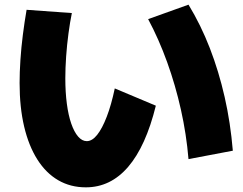

<svg xmlns="http://www.w3.org/2000/svg" viewBox="-20 -754 1040 823"><path d="M348 49Q282 49 229.5 18.5Q177 -12 140 -70.5Q103 -129 83.5 -211.5Q64 -294 64 -398Q64 -444 67.5 -497Q71 -550 78 -605Q85 -660 94 -712L288 -698Q280 -659 273.5 -610.5Q267 -562 263.5 -512Q260 -462 260 -418Q260 -359 266.5 -309.5Q273 -260 285.5 -224Q298 -188 315 -168.5Q332 -149 352 -149Q375 -149 396.5 -176Q418 -203 437.5 -253.5Q457 -304 472 -375L648 -301Q605 -127 529.5 -39Q454 49 348 49ZM788 -72Q779 -179 755.5 -284Q732 -389 696.5 -487.5Q661 -586 615 -672L788 -734Q841 -647 879.5 -547.5Q918 -448 943 -338Q968 -228 978 -108Z"/></svg>

Font: M PLUS 2 Black
Style: Regular
Weight: 900
Designer: Coji Morishita
Foundry: UNDERFOREST DESIGN
Version: Version 1.001